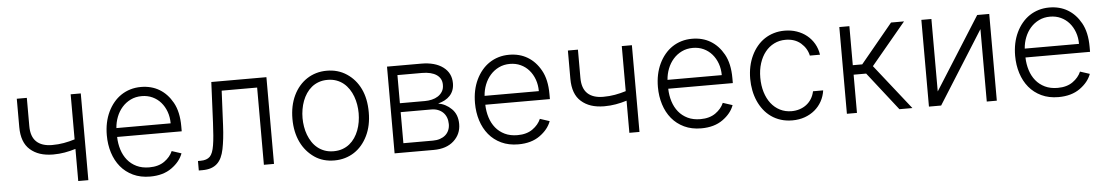

<svg xmlns="http://www.w3.org/2000/svg" viewBox="-33 -873 6930 1203"><g transform="rotate(-5 3432.0 -271.0)"><path d="M83.5 -369.3V-547.2H146.7V-369.3Q146.7 -303.6 180.6 -271.3Q214.5 -239 279.5 -239Q318.2 -239 353 -245.2Q387.8 -251.4 422.2 -262.1V-545.5H485.8V0H422.2V-202.1Q404.5 -196.7 387.4 -192.5Q370.4 -188.2 353.2 -185.4Q335.9 -182.5 318 -180.9Q300.1 -179.3 280.2 -179.3Q233 -179.7 197.8 -191.4Q162.6 -203.1 136 -226.6Q83.5 -272.7 83.5 -369.3Z M625.4 -269.5Q625.4 -351.9 655.9 -416.2Q671.2 -448.2 692.3 -473.5Q713.4 -498.9 739.9 -516.5Q766.3 -534.1 797.6 -543.5Q828.8 -552.9 864.3 -552.9Q930 -552.9 980.1 -522.9Q1030.2 -492.9 1062.1 -435.7Q1095.2 -376.8 1095.2 -285.2V-253.9H688.9Q690 -211.3 701.9 -173.7Q713.8 -136 736.7 -107.8Q759.6 -79.5 793.9 -63Q828.1 -46.5 873.9 -46.5Q903.1 -46.5 926.8 -53.3Q950.6 -60 969.1 -73.2Q1006 -99.4 1021.7 -136L1081.7 -116.5Q1063.2 -65.3 1009.6 -27Q956 11.4 873.9 11.4Q813.6 11.4 767 -10.7Q720.5 -32.7 689.1 -70.8Q657.7 -109 641.5 -160.2Q625.4 -211.3 625.4 -269.5ZM689.3 -309.7H1030.5Q1030.5 -349.1 1018.3 -383Q1006 -416.9 984.2 -441.9Q962.4 -467 931.8 -481.2Q901.3 -495.4 864.3 -495.4Q825.6 -495.4 794.4 -480.1Q763.1 -464.8 740.6 -439.1Q718 -413.4 704.9 -379.8Q691.8 -346.2 689.3 -309.7Z M1197.4 -59.7Q1236.2 -59.7 1256 -79.5Q1265.6 -89.5 1272.2 -106.7Q1278.8 -123.9 1283 -149.7Q1287.3 -175.4 1290.1 -210.2Q1293 -245 1295.1 -290.1L1306.8 -545.5H1653.4V0H1589.8V-485.8H1366.8L1356.5 -268.8Q1354.4 -223 1350.1 -186.8Q1345.9 -150.6 1339.8 -120.4Q1333.8 -90.6 1323.2 -68Q1312.5 -45.5 1296.2 -30.4Q1279.8 -15.3 1256.9 -7.6Q1234 0 1203.1 0H1180.4V-59.7Z M1793 -270.2Q1793 -353.7 1823.5 -417.6Q1838.8 -449.6 1860.3 -474.6Q1881.7 -499.6 1908.4 -517Q1935 -534.4 1966.4 -543.7Q1997.9 -552.9 2033 -552.9Q2104 -552.9 2158 -517Q2213.4 -480.5 2243.3 -418.3Q2273.1 -356.2 2273.1 -270.2Q2273.1 -187.1 2242.5 -123.9Q2227.3 -92.3 2206 -67.1Q2184.7 -41.9 2158 -24.5Q2131.4 -7.1 2100 2.1Q2068.5 11.4 2033 11.4Q1960.9 11.4 1908.4 -24.5Q1881.4 -43 1859.9 -68Q1838.4 -93 1823.5 -124.1Q1808.6 -155.2 1800.8 -191.9Q1793 -228.7 1793 -270.2ZM1856.5 -270.2Q1856.5 -243.3 1861 -216.3Q1865.4 -189.3 1874.8 -164.4Q1884.2 -139.6 1898.4 -118.1Q1912.6 -96.6 1932.4 -80.6Q1952.1 -64.6 1977.1 -55.6Q2002.1 -46.5 2033 -46.5Q2063.6 -46.5 2088.6 -55.4Q2113.6 -64.3 2133.2 -80.1Q2152.7 -95.9 2167.1 -117.2Q2181.5 -138.5 2190.9 -163.4Q2200.3 -188.2 2204.9 -215.6Q2209.5 -242.9 2209.5 -270.2Q2209.5 -297.2 2205.1 -324.2Q2200.6 -351.2 2191.4 -376.2Q2182.2 -401.3 2167.8 -422.9Q2153.4 -444.6 2133.9 -460.8Q2114.3 -476.9 2089.1 -486.2Q2063.9 -495.4 2033 -495.4Q2002.5 -495.4 1977.5 -486.3Q1952.4 -477.3 1932.9 -461.3Q1913.4 -445.3 1899 -423.8Q1884.6 -402.3 1875.2 -377.3Q1865.8 -352.3 1861.2 -324.9Q1856.5 -297.6 1856.5 -270.2Z M2626.8 -545.5Q2713.8 -545.5 2764.2 -507.8Q2814.3 -470.2 2814.3 -406.2Q2814.3 -381.7 2807 -362.4Q2799.7 -343 2786 -328.3Q2772.4 -313.6 2753.4 -303.4Q2734.4 -293.3 2710.9 -287.3Q2758.5 -279.1 2794.7 -243.6Q2831 -208.1 2831 -147.7Q2831 -84.2 2784.4 -41.9Q2738.3 0 2658 0H2411.9V-545.5ZM2472.3 -58.6H2658Q2682.9 -58.6 2702.9 -65.3Q2723 -72.1 2737 -84.3Q2751.1 -96.6 2758.7 -114.2Q2766.3 -131.7 2766.3 -153.1Q2766.3 -175.8 2759.2 -194.4Q2752.1 -213.1 2738.8 -226.2Q2725.5 -239.3 2706.9 -246.6Q2688.2 -253.9 2665.1 -253.9H2472.3ZM2472.3 -310H2630.7Q2652.3 -310 2673.8 -315Q2695.3 -320 2712.5 -331.1Q2729.8 -342.3 2740.4 -359.9Q2751.1 -377.5 2750.7 -402.3Q2750.7 -422.6 2742.4 -438.2Q2734 -453.8 2718 -464.7Q2702.1 -475.5 2679.2 -481.2Q2656.2 -486.9 2626.8 -486.9H2472.3Z M2941.1 -269.5Q2941.1 -351.9 2971.6 -416.2Q2986.9 -448.2 3008 -473.5Q3029.1 -498.9 3055.6 -516.5Q3082 -534.1 3113.3 -543.5Q3144.5 -552.9 3180 -552.9Q3245.7 -552.9 3295.8 -522.9Q3345.9 -492.9 3377.8 -435.7Q3410.9 -376.8 3410.9 -285.2V-253.9H3004.6Q3005.7 -211.3 3017.6 -173.7Q3029.5 -136 3052.4 -107.8Q3075.3 -79.5 3109.6 -63Q3143.8 -46.5 3189.6 -46.5Q3218.8 -46.5 3242.5 -53.3Q3266.3 -60 3284.8 -73.2Q3321.7 -99.4 3337.4 -136L3397.4 -116.5Q3378.9 -65.3 3325.3 -27Q3271.7 11.4 3189.6 11.4Q3129.3 11.4 3082.7 -10.7Q3036.2 -32.7 3004.8 -70.8Q2973.4 -109 2957.2 -160.2Q2941.1 -211.3 2941.1 -269.5ZM3005 -309.7H3346.2Q3346.2 -349.1 3334 -383Q3321.7 -416.9 3299.9 -441.9Q3278.1 -467 3247.5 -481.2Q3217 -495.4 3180 -495.4Q3141.3 -495.4 3110.1 -480.1Q3078.8 -464.8 3056.3 -439.1Q3033.7 -413.4 3020.6 -379.8Q3007.5 -346.2 3005 -309.7Z M3549.7 -369.3V-547.2H3612.9V-369.3Q3612.9 -303.6 3646.8 -271.3Q3680.8 -239 3745.7 -239Q3784.4 -239 3819.2 -245.2Q3854 -251.4 3888.5 -262.1V-545.5H3952.1V0H3888.5V-202.1Q3870.7 -196.7 3853.7 -192.5Q3836.6 -188.2 3819.4 -185.4Q3802.2 -182.5 3784.3 -180.9Q3766.3 -179.3 3746.4 -179.3Q3699.2 -179.7 3664.1 -191.4Q3628.9 -203.1 3602.3 -226.6Q3549.7 -272.7 3549.7 -369.3Z M4091.6 -269.5Q4091.6 -351.9 4122.2 -416.2Q4137.4 -448.2 4158.6 -473.5Q4179.7 -498.9 4206.1 -516.5Q4232.6 -534.1 4263.8 -543.5Q4295.1 -552.9 4330.6 -552.9Q4396.3 -552.9 4446.4 -522.9Q4496.4 -492.9 4528.4 -435.7Q4561.4 -376.8 4561.4 -285.2V-253.9H4155.2Q4156.2 -211.3 4168.1 -173.7Q4180 -136 4202.9 -107.8Q4225.9 -79.5 4260.1 -63Q4294.4 -46.5 4340.2 -46.5Q4369.3 -46.5 4393.1 -53.3Q4416.9 -60 4435.4 -73.2Q4472.3 -99.4 4487.9 -136L4547.9 -116.5Q4529.5 -65.3 4475.9 -27Q4422.2 11.4 4340.2 11.4Q4279.8 11.4 4233.3 -10.7Q4186.8 -32.7 4155.4 -70.8Q4123.9 -109 4107.8 -160.2Q4091.6 -211.3 4091.6 -269.5ZM4155.5 -309.7H4496.8Q4496.8 -349.1 4484.6 -383Q4472.3 -416.9 4450.5 -441.9Q4428.6 -467 4398.1 -481.2Q4367.5 -495.4 4330.6 -495.4Q4291.9 -495.4 4260.7 -480.1Q4229.4 -464.8 4206.9 -439.1Q4184.3 -413.4 4171.2 -379.8Q4158 -346.2 4155.5 -309.7Z M4672.2 -270.2Q4672.2 -351.9 4702.8 -416.2Q4718 -448.2 4739.2 -473.5Q4760.3 -498.9 4786.9 -516.5Q4813.6 -534.1 4845.2 -543.5Q4876.8 -552.9 4912.3 -552.9Q4953.5 -552.9 4989 -540.7Q5024.5 -528.4 5052 -506.2Q5079.5 -484 5097.5 -452.8Q5115.4 -421.5 5121.1 -383.5H5057.2Q5047.2 -430 5009.6 -462.7Q4971.6 -495.4 4913.4 -495.4Q4874.3 -495.4 4841.6 -479Q4808.9 -462.7 4785.5 -433.2Q4762.1 -403.8 4748.9 -362.7Q4735.8 -321.7 4735.8 -272.4Q4735.8 -222.7 4748.6 -181.1Q4761.4 -139.6 4784.6 -109.7Q4807.9 -79.9 4840.7 -63.2Q4873.6 -46.5 4913.4 -46.5Q4940.3 -46.5 4964 -54.2Q4987.6 -61.8 5006.6 -76.2Q5025.6 -90.6 5038.7 -111.5Q5051.8 -132.5 5057.5 -159.1H5121.4Q5116.1 -122.2 5098.9 -90.9Q5081.7 -59.7 5054.5 -36.9Q5027.3 -14.2 4991.7 -1.4Q4956 11.4 4913.4 11.4Q4873.9 11.4 4840.7 0.9Q4807.5 -9.6 4780.7 -28.6Q4753.9 -47.6 4733.7 -73.7Q4713.4 -99.8 4699.8 -131Q4686.1 -162.3 4679.2 -197.6Q4672.2 -233 4672.2 -270.2Z M5320 -545.5V-300.1H5379.3L5582 -545.5H5663.7L5445 -283L5668.7 0H5587L5398.8 -240.4H5320V0H5256.7V-545.5Z M5835.9 -545.5V-89.8L6123.9 -545.5H6199.6V0H6136.4V-455.6L5849.4 0H5772.7V-545.5Z M6338.4 -269.5Q6338.4 -351.9 6369 -416.2Q6384.2 -448.2 6405.4 -473.5Q6426.5 -498.9 6452.9 -516.5Q6479.4 -534.1 6510.7 -543.5Q6541.9 -552.9 6577.4 -552.9Q6643.1 -552.9 6693.2 -522.9Q6743.3 -492.9 6775.2 -435.7Q6808.2 -376.8 6808.2 -285.2V-253.9H6402Q6403.1 -211.3 6415 -173.7Q6426.8 -136 6449.8 -107.8Q6472.7 -79.5 6506.9 -63Q6541.2 -46.5 6587 -46.5Q6616.1 -46.5 6639.9 -53.3Q6663.7 -60 6682.2 -73.2Q6719.1 -99.4 6734.7 -136L6794.7 -116.5Q6776.3 -65.3 6722.7 -27Q6669 11.4 6587 11.4Q6526.6 11.4 6480.1 -10.7Q6433.6 -32.7 6402.2 -70.8Q6370.7 -109 6354.6 -160.2Q6338.4 -211.3 6338.4 -269.5ZM6402.3 -309.7H6743.6Q6743.6 -349.1 6731.4 -383Q6719.1 -416.9 6697.3 -441.9Q6675.4 -467 6644.9 -481.2Q6614.3 -495.4 6577.4 -495.4Q6538.7 -495.4 6507.5 -480.1Q6476.2 -464.8 6453.7 -439.1Q6431.1 -413.4 6418 -379.8Q6404.8 -346.2 6402.3 -309.7Z"/></g></svg>

Font: Inter P Light
Style: Regular
Weight: 300
Designer: Rasmus Andersson
Foundry: rsms
Version: Version 3.018;git-588b23468